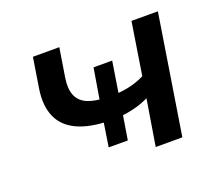

<svg xmlns="http://www.w3.org/2000/svg" viewBox="-89 -619 856 745"><g transform="rotate(-20 338.5 -246.0)"><path d="M437 0 468 -190Q437 -175 402.5 -167Q368 -159 333 -157L363 -178L344 -61H265L283 -177L306 -157Q224 -158 172 -182Q120 -206 99.5 -252.5Q79 -299 89 -366L109 -492H218L199 -373Q192 -329 203.5 -301Q215 -273 245 -260Q275 -247 322 -246L293 -234L316 -373H393L371 -234L348 -245Q383 -246 416.5 -253Q450 -260 482 -276L516 -492H625L547 0Z"/></g></svg>

Font: Nunito Sans 10pt SemiExpanded SemiBold
Style: Italic
Weight: 600
Width: 6
Italic angle: -9°
Designer: Vernon Adams
Foundry: Vernon Adams
Version: Version 3.101;gftools[0.9.27]